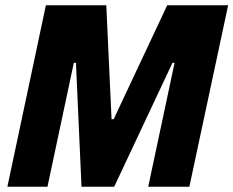

<svg xmlns="http://www.w3.org/2000/svg" viewBox="-20 -708 885 728"><path d="M8 0 154 -688H383L403 -256H411L614 -688H845L698 0H542L642 -470H634L413 0H289L268 -470H260L160 0Z"/></svg>

Font: Saira Semi Condensed
Style: Bold Italic
Weight: 700
Width: 4
Italic angle: -12°
Designer: Hector Gatti with collaboration of the Omnibus-Type team
Foundry: Omnibus-Type
Version: Version 1.001; ttfautohint (v1.8)